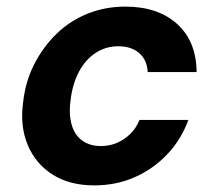

<svg xmlns="http://www.w3.org/2000/svg" viewBox="-20 -549 655 581"><path d="M265 12Q191 12 139.5 -20.5Q88 -53 64 -110Q40 -167 50 -240Q57 -303 84 -355.5Q111 -408 152 -447.5Q193 -487 246 -508Q299 -529 359 -529Q458 -529 516 -476.5Q574 -424 575 -331H427Q425 -368 401 -388.5Q377 -409 338 -409Q300 -409 269.5 -389Q239 -369 219.5 -333Q200 -297 194 -249Q189 -216 193 -189.5Q197 -163 208.5 -145Q220 -127 239.5 -117Q259 -107 285 -107Q311 -107 333.5 -116.5Q356 -126 374 -143.5Q392 -161 402 -186H550Q528 -126 485.5 -81.5Q443 -37 387 -12.5Q331 12 265 12Z"/></svg>

Font: DM Sans 11pt ExtraBold
Style: Italic
Weight: 800
Italic angle: -10°
Version: Version 4.004;gftools[0.9.30]